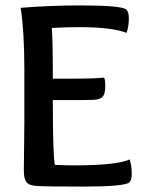

<svg xmlns="http://www.w3.org/2000/svg" viewBox="-20 -686 531 708"><path d="M170.9 -583Q174.8 -543.9 174.8 -396H250Q330.1 -396 363.8 -399.9Q368.2 -391.1 368.2 -368.2Q368.2 -339.8 358.2 -329.3Q348.1 -318.8 326.2 -317.9Q300.8 -316.9 258.8 -316.9H174.8Q174.8 -118.2 182.1 -78.1Q224.1 -76.2 251 -76.2Q411.1 -76.2 458 -98.1Q465.8 -75.2 465.8 -44.9Q465.8 -22 457 -13.2Q438 2 286.1 2Q149.9 2 120.1 0Q88.9 -1 78.4 -13.4Q67.9 -25.9 67.9 -57.1Q67.9 -76.2 68.8 -139.2Q69.8 -202.1 69.8 -235.8V-430.2Q69.8 -569.8 56.2 -657.2Q165 -666 278.8 -666Q426.8 -666 445.8 -650.9Q455.1 -642.1 455.1 -619.1Q455.1 -588.9 446.8 -564.9Q392.1 -585.9 272.9 -585.9Q225.1 -585.9 170.9 -583Z"/></svg>

Font: Sukar
Style: Bold
Weight: 700
Designer: Dario Muhafara - Ghiath Alsory
Foundry: Dario Muhafara - Ghiath Alsory
Version: Version 1.00 March 27, 2016, initial release